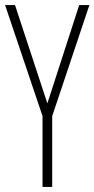

<svg xmlns="http://www.w3.org/2000/svg" viewBox="-20 -734 371 754"><path d="M166 -328 291 -714H331L185 -278V0H147V-278L0 -714H39Z"/></svg>

Font: Noto Sans Lao ExtraCondensed ExtraLight
Style: Regular
Weight: 200
Width: 2
Designer: Monotype Design Team
Foundry: Monotype Imaging Inc.
Version: Version 2.003; ttfautohint (v1.8.4.7-5d5b)